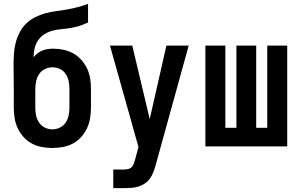

<svg xmlns="http://www.w3.org/2000/svg" viewBox="-20 -755 1540 990"><path d="M250 8Q223 8 195.5 3Q168 -2 144 -15Q120 -28 101.5 -48.5Q83 -69 71.5 -93.5Q60 -118 55.5 -145.5Q51 -173 51 -200V-296Q51 -328 50.5 -359.5Q50 -391 50 -422Q50 -451 52 -479.5Q54 -508 61 -535Q68 -562 81 -587.5Q94 -613 114.5 -633Q135 -653 160.5 -666Q186 -679 213.5 -686.5Q241 -694 269 -697.5Q297 -701 325 -706Q353 -711 380 -718Q407 -725 434 -735V-639Q413 -629 391 -622Q369 -615 346 -611Q323 -607 299.5 -605Q276 -603 253.5 -597.5Q231 -592 210.5 -579.5Q190 -567 177 -548Q164 -529 158.5 -506Q153 -483 153 -460Q162 -471 173.5 -480Q185 -489 198.5 -494.5Q212 -500 226.5 -502Q241 -504 256 -504Q283 -504 309.5 -498Q336 -492 359 -479Q382 -466 400 -445.5Q418 -425 429.5 -400.5Q441 -376 445 -349.5Q449 -323 449 -296V-200Q449 -173 444.5 -145.5Q440 -118 428.5 -93.5Q417 -69 398.5 -48.5Q380 -28 356 -15Q332 -2 304.5 3Q277 8 250 8ZM250 -88Q270 -88 288.5 -97Q307 -106 318.5 -123Q330 -140 334 -160Q338 -180 338 -200V-296Q338 -316 334 -336Q330 -356 319 -373Q308 -390 289.5 -399Q271 -408 251 -408Q231 -408 212 -399Q193 -390 182 -373.5Q171 -357 166.5 -336.5Q162 -316 162 -296V-200Q162 -180 166 -160Q170 -140 181.5 -123Q193 -106 211.5 -97Q230 -88 250 -88Z M564 215V119H621Q631 119 641.5 116.5Q652 114 659 106.5Q666 99 669.5 89.5Q673 80 676 70L694 3L547 -520H662L752 -141L838 -520H953L783 95Q778 113 771.5 130.5Q765 148 754.5 163.5Q744 179 728.5 190Q713 201 695 206.5Q677 212 658.5 213.5Q640 215 621 215Z M1039 0V-520H1142V-96H1199V-520H1301V-96H1358V-520H1461V0Z"/></svg>

Font: Iosevka Algr
Style: Bold
Weight: 700
Monospace: yes
Designer: Belleve Invis
Foundry: Belleve Invis
Version: Version 26.0.2; ttfautohint (v1.8.3)